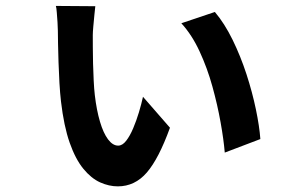

<svg xmlns="http://www.w3.org/2000/svg" viewBox="-20 -602 1040 664"><path d="M309.6 -580.5Q308.8 -572.6 306.6 -552.1Q304.4 -531.6 302.7 -510.8Q300.9 -490.1 300.9 -481.1Q300.9 -465.4 301 -439Q301.1 -412.6 301.8 -382.6Q302.5 -352.6 304 -323.6Q305.4 -294.6 307.9 -273.1Q314 -221 325.7 -181.4Q337.4 -141.7 353.6 -120.1Q369.9 -98.4 388.7 -98.4Q403.4 -98.4 416.4 -115.2Q429.4 -131.9 440.6 -158.4Q451.8 -184.8 460.5 -213.8Q469.2 -242.8 474.5 -267.3L567.8 -160.3Q529.1 -53.3 487.8 -5.4Q446.4 42.5 387.4 42.5Q356.9 42.5 326.2 28.7Q295.4 14.8 268.2 -18.4Q241 -51.6 220.9 -108.6Q200.9 -165.7 190.9 -251.2Q187.7 -279.1 185.6 -314.7Q183.5 -350.3 182.4 -386.1Q181.3 -421.8 180.7 -451.2Q180.1 -480.6 180.1 -496Q180.1 -507.1 178.9 -524.9Q177.7 -542.6 176.4 -559.1Q175.2 -575.5 173.2 -581.5ZM723.1 -560.6Q756.7 -520.9 784.4 -464.3Q812.1 -407.7 832.5 -345.1Q852.8 -282.5 865 -223.7Q877.2 -165 880.4 -121.1L757.3 -74.3Q753.6 -119.1 742.9 -178.8Q732.3 -238.6 714.6 -302.7Q696.9 -366.7 670.2 -424.3Q643.6 -481.8 607.1 -521.6Z"/></svg>

Font: Noto Sans HK Thin
Style: Regular
Weight: 100
Designer: Ryoko NISHIZUKA 西塚涼子 (kana, bopomofo & ideographs); Paul D. Hunt (Latin, Greek & Cyrillic); Sandoll Communications 산돌커뮤니
Foundry: Adobe
Version: Version 2.004-H2;hotconv 1.0.118;makeotfexe 2.5.65603